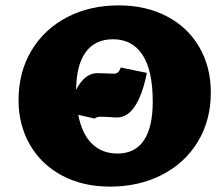

<svg xmlns="http://www.w3.org/2000/svg" viewBox="-20 -686 819 714"><path d="M764 -342Q764 -239 716 -159.5Q668 -80 582.5 -36Q497 8 389 8Q289 8 212 -32.5Q135 -73 92 -146.5Q49 -220 49 -314Q49 -418 97 -498Q145 -578 229.5 -622Q314 -666 422 -666Q522 -666 600 -625.5Q678 -585 721 -511Q764 -437 764 -342ZM548 -308Q548 -424 510 -482Q472 -540 400 -540Q334 -540 299 -492.5Q264 -445 263 -352Q295 -414 342 -414L404 -412Q422 -412 429 -435L526 -415Q511 -337 483 -293Q455 -249 414 -249L379 -251L352 -252Q347 -252 340.5 -250Q334 -248 332 -245L271 -259Q285 -187 322.5 -151Q360 -115 417 -115Q482 -115 515 -164Q548 -213 548 -308Z"/></svg>

Font: Ysabeau Heavy
Style: Regular
Weight: 800
Designer: Christian Thalmann (Catharsis Fonts)
Version: Version 0.003